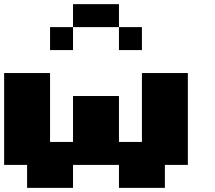

<svg xmlns="http://www.w3.org/2000/svg" viewBox="-20 -909 1040 929"><path d="M111.1 -111.1H0V-555.6H222.2V-222.2H333.3V-444.4H555.6V-222.2H666.7V-555.6H888.9V-111.1H777.8V0H555.6V-111.1H333.3V0H111.1ZM666.7 -666.7H555.6V-777.8H666.7ZM555.6 -777.8H333.3V-888.9H555.6ZM333.3 -666.7H222.2V-777.8H333.3Z"/></svg>

Font: Pixeloid Sans
Style: Bold
Weight: 700
Monospace: yes
Designer: GGBot
Version: 0.3